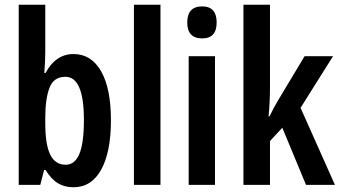

<svg xmlns="http://www.w3.org/2000/svg" viewBox="-20 -780 1433 810"><path d="M171 -560Q171 -544 170 -522Q169 -500 167 -472H172Q215 -552 290 -552Q365 -552 406.5 -479.5Q448 -407 448 -272Q448 -139 407 -64.5Q366 10 290 10Q253 10 225 -6.5Q197 -23 172 -63H166L150 0H59V-760H171ZM256 -456Q206 -456 188.5 -409Q171 -362 171 -284V-260Q171 -170 192 -127.5Q213 -85 257 -85Q296 -85 315 -131Q334 -177 334 -274Q334 -456 256 -456Z M657 0H545V-760H657Z M833 -753Q894 -753 894 -685Q894 -618 833 -618Q770 -618 770 -685Q770 -753 833 -753ZM887 -543V0H776V-543Z M1119 -412Q1119 -350 1113 -289H1117Q1135 -327 1154 -358L1265 -543H1385L1248 -325L1393 0H1271L1171 -241L1119 -185V0H1007V-760H1119Z"/></svg>

Font: Noto Sans Khmer UI ExtraCondensed SemiBold
Style: Regular
Weight: 600
Width: 2
Designer: Danh Hong and the Monotype Design Team
Foundry: Monotype Imaging Inc.
Version: Version 2.002; ttfautohint (v1.8.4.7-5d5b)